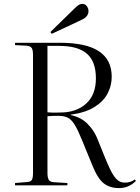

<svg xmlns="http://www.w3.org/2000/svg" viewBox="-20 -949 716 983"><path d="M589 14Q542 14 511 -10.5Q480 -35 453 -102L401 -229Q380 -281 363.5 -308.5Q347 -336 328 -346Q309 -356 278 -356Q261 -356 248 -355.5Q235 -355 223 -354V-64Q223 -39 230 -28Q237 -17 258 -16L325 -12V0H57V-12L118 -17Q137 -18 143 -28Q149 -38 149 -65V-667Q149 -693 142.5 -703Q136 -713 116 -715L57 -718V-730H287Q421 -730 486.5 -686.5Q552 -643 552 -556Q552 -511 531 -470.5Q510 -430 463.5 -401Q417 -372 342 -362V-360Q394 -349 427 -316Q460 -283 476 -245L514 -151Q529 -114 543.5 -83Q558 -52 575.5 -33Q593 -14 618 -14Q649 -14 670 -30L676 -23Q640 14 589 14ZM289 -373Q370 -373 420.5 -418Q471 -463 471 -548Q471 -634 425 -674Q379 -714 284 -714H223V-374Q248 -372 263 -372.5Q278 -373 289 -373ZM245 -776 238 -785 362 -906Q375 -919 383.5 -924Q392 -929 401 -929Q416 -929 424.5 -917.5Q433 -906 433 -892Q433 -863 397 -847Z"/></svg>

Font: Literata 72pt Light
Style: Regular
Weight: 300
Designer: Latin by Veronika Burian and Jose Scaglione. Greek by Irene Vlachou. Cyrillic by Vera Evstafieva.
Foundry: TypeTogether
Version: Version 3.002